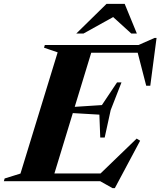

<svg xmlns="http://www.w3.org/2000/svg" viewBox="-65 -938 830 994"><path d="M233.5 -667 163 -691 167 -705H419.5L204.5 0H-45L-41 -14L41 -39.5ZM644 -680 698.5 -665H309L324 -705H652L735 -741.5H745.5L713 -494H692ZM517.5 36 453.5 0H108.5L124 -40H525.5L442.5 -27.5L642.5 -220.5L660.5 -209.5L529.5 36ZM477 -226H454L449.5 -344.5L252 -356L262 -381L462.5 -394L541 -511.5H564L508 -368ZM330 -764.5 486.5 -918H580.5L643.5 -764.5H614.5L504 -865H548.5L367.5 -764.5Z"/></svg>

Font: Newsreader 60pt
Style: Bold Italic
Weight: 700
Italic angle: -17°
Designer: Hugues Gentile
Foundry: Production Type
Version: Version 1.003